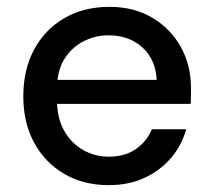

<svg xmlns="http://www.w3.org/2000/svg" viewBox="-20 -528 619 560"><path d="M297 12Q224 12 168 -20.5Q112 -53 80 -111Q48 -169 48 -247Q48 -325 79.5 -383.5Q111 -442 167.5 -475Q224 -508 299 -508Q372 -508 425.5 -475.5Q479 -443 508 -390Q537 -337 537 -272Q537 -262 537 -250Q537 -238 536 -225H122V-295H437Q434 -355 395 -390Q356 -425 297 -425Q257 -425 222.5 -407Q188 -389 167 -354.5Q146 -320 146 -267V-239Q146 -184 167 -147Q188 -110 222.5 -90.5Q257 -71 297 -71Q344 -71 376 -93Q408 -115 423 -151H523Q510 -104 479 -67.5Q448 -31 402 -9.5Q356 12 297 12Z"/></svg>

Font: DM Sans 24pt Medium
Style: Regular
Weight: 500
Designer: Colophon Foundry, Jonny Pinhorn
Foundry: Colophon Foundry
Version: Version 4.004;gftools[0.9.30]